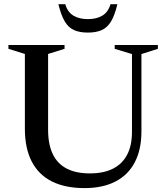

<svg xmlns="http://www.w3.org/2000/svg" viewBox="-20 -904 810 934"><path d="M622 -262V-641L538 -666.5V-685H748V-666.5L668 -641V-265Q668 -176 635.5 -114.2Q603 -52.5 541.2 -20.8Q479.5 11 391 11Q297.5 11 232.8 -21.2Q168 -53.5 134.5 -118Q101 -182.5 101 -278V-641.5L21 -666.5V-685H294V-666.5L214 -641.5V-273Q214 -201.5 236.8 -154.2Q259.5 -107 304.8 -83.8Q350 -60.5 417.5 -60.5Q483.5 -60.5 529 -83.2Q574.5 -106 598.2 -150.8Q622 -195.5 622 -262ZM407.5 -811Q450 -811 478.2 -828.2Q506.5 -845.5 517.5 -883.5H551Q538.5 -830.5 520.5 -800.2Q502.5 -770 475.2 -757.8Q448 -745.5 407.5 -745.5Q367 -745.5 339.8 -757.8Q312.5 -770 294.8 -800.2Q277 -830.5 264 -883.5H297.5Q308.5 -845.5 336.8 -828.2Q365 -811 407.5 -811Z"/></svg>

Font: Newsreader 36pt Medium
Style: Regular
Weight: 500
Designer: Hugues Gentile
Foundry: Production Type
Version: Version 1.003